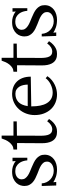

<svg xmlns="http://www.w3.org/2000/svg" viewBox="770 -1450 696 2275"><g transform="rotate(-90 1117.5 -312.0)"><path d="M231.4 -22.9Q250.5 -22.9 269.8 -27.6Q289.1 -32.2 304.9 -42Q320.8 -51.8 330.8 -66.7Q340.8 -81.5 340.8 -102.1Q340.8 -126 328.4 -142.8Q315.9 -159.7 295.7 -172.6Q275.4 -185.5 249.3 -195.8Q223.1 -206.1 196 -216.8Q168.9 -227.5 143.1 -240.5Q117.2 -253.4 96.9 -271Q76.7 -288.6 64.2 -313Q51.8 -337.4 51.8 -371.1Q51.8 -392.1 59.6 -417.2Q67.4 -442.4 86.9 -464.4Q106.4 -486.3 139.4 -501.2Q172.4 -516.1 222.7 -516.1Q236.3 -516.1 251.7 -514.2Q267.1 -512.2 283.2 -507.1Q299.3 -502 315.4 -493.7Q331.5 -485.4 347.2 -473.1L344.7 -511.2H386.7V-335.9H355.5Q353.5 -361.8 345.5 -387.2Q337.4 -412.6 322 -432.9Q306.6 -453.1 283.2 -465.8Q259.8 -478.5 227.5 -478.5Q204.1 -478.5 186 -472.4Q168 -466.3 155.5 -455.8Q143.1 -445.3 136.7 -431.6Q130.4 -418 130.4 -402.8Q130.4 -378.4 142.8 -360.8Q155.3 -343.3 175.8 -329.6Q196.3 -315.9 222.7 -304.9Q249 -293.9 276.4 -282.5Q303.7 -271 330.1 -258.1Q356.4 -245.1 377 -227.5Q397.5 -210 409.9 -186.5Q422.4 -163.1 422.4 -130.9Q422.4 -93.3 407.2 -65.4Q392.1 -37.6 367.4 -19.5Q342.8 -1.5 311.8 7.3Q280.8 16.1 249 16.1Q198.2 16.1 159.7 2.7Q121.1 -10.7 96.2 -27.8L99.6 6.8H57.6L51.8 -165H82.5Q84.5 -133.8 96.9 -107.7Q109.4 -81.5 129.6 -62.7Q149.9 -43.9 176 -33.4Q202.1 -22.9 231.4 -22.9Z M483.9 -500Q510.3 -500.5 531.7 -514.4Q553.2 -528.3 569.6 -549.1Q585.9 -569.8 597.2 -594.2Q608.4 -618.7 614.7 -640.1H648.9Q648.9 -600.1 648.7 -565.4Q648.4 -530.8 648.4 -500H816.9V-460.9L648.4 -459Q647.9 -394 647.9 -348.1Q647.9 -302.2 647.7 -271.5Q647.5 -240.7 647.5 -222.9Q647.5 -205.1 647.2 -195.8Q647 -186.5 647 -183.8Q647 -181.2 647 -180.7Q647 -146.5 650.6 -120.4Q654.3 -94.2 663.1 -76.4Q671.9 -58.6 686.3 -49.6Q700.7 -40.5 722.7 -40.5Q748.5 -40.5 773.9 -56.2Q799.3 -71.8 818.8 -100.6L845.7 -78.6Q823.7 -45.4 802 -26.6Q780.3 -7.8 760.7 1.7Q741.2 11.2 724.4 13.7Q707.5 16.1 694.8 16.1Q679.7 16.1 663.8 13.7Q647.9 11.2 632.6 4.2Q617.2 -2.9 603.8 -15.9Q590.3 -28.8 580.1 -49.3Q569.8 -69.8 564 -99.1Q558.6 -126 558.6 -162.6V-168.5L560.5 -457.5L483.9 -457Z M1145 -477.1Q1086.4 -477.1 1048.3 -442.6Q1010.3 -408.2 998 -331.1H1252.9Q1252.9 -357.4 1247.1 -383.5Q1241.2 -409.7 1228.3 -430.4Q1215.3 -451.2 1194.8 -464.1Q1174.3 -477.1 1145 -477.1ZM1347.2 -294.9 995.1 -289.1V-283.2Q995.1 -229 1004.2 -183.3Q1013.2 -137.7 1033.2 -104.5Q1053.2 -71.3 1084.7 -53.2Q1116.2 -35.2 1160.2 -35.2Q1183.6 -35.2 1208 -41.5Q1232.4 -47.9 1255.1 -58.8Q1277.8 -69.8 1296.9 -85.2Q1315.9 -100.6 1328.6 -118.2L1353 -98.1Q1332.5 -66.9 1305.4 -45.2Q1278.3 -23.4 1249.3 -9.8Q1220.2 3.9 1190.9 10Q1161.6 16.1 1136.2 16.1Q1084.5 16.1 1039.8 -2.4Q995.1 -21 962.4 -55.7Q929.7 -90.3 910.9 -139.2Q892.1 -188 892.1 -249Q892.1 -301.8 910.2 -349.9Q928.2 -397.9 961.4 -435.1Q994.6 -472.2 1041 -494.1Q1087.4 -516.1 1144 -516.1Q1185.5 -516.1 1222.4 -502.4Q1259.3 -488.8 1287.1 -461.4Q1314.9 -434.1 1331.1 -392.3Q1347.2 -350.6 1347.2 -294.9Z M1405.8 -500Q1432.1 -500.5 1453.6 -514.4Q1475.1 -528.3 1491.5 -549.1Q1507.8 -569.8 1519 -594.2Q1530.3 -618.7 1536.6 -640.1H1570.8Q1570.8 -600.1 1570.6 -565.4Q1570.3 -530.8 1570.3 -500H1738.8V-460.9L1570.3 -459Q1569.8 -394 1569.8 -348.1Q1569.8 -302.2 1569.6 -271.5Q1569.3 -240.7 1569.3 -222.9Q1569.3 -205.1 1569.1 -195.8Q1568.8 -186.5 1568.8 -183.8Q1568.8 -181.2 1568.8 -180.7Q1568.8 -146.5 1572.5 -120.4Q1576.2 -94.2 1585 -76.4Q1593.8 -58.6 1608.2 -49.6Q1622.6 -40.5 1644.5 -40.5Q1670.4 -40.5 1695.8 -56.2Q1721.2 -71.8 1740.7 -100.6L1767.6 -78.6Q1745.6 -45.4 1723.9 -26.6Q1702.1 -7.8 1682.6 1.7Q1663.1 11.2 1646.2 13.7Q1629.4 16.1 1616.7 16.1Q1601.6 16.1 1585.7 13.7Q1569.8 11.2 1554.4 4.2Q1539.1 -2.9 1525.6 -15.9Q1512.2 -28.8 1502 -49.3Q1491.7 -69.8 1485.8 -99.1Q1480.5 -126 1480.5 -162.6V-168.5L1482.4 -457.5L1405.8 -457Z M2003.4 -22.9Q2022.5 -22.9 2041.7 -27.6Q2061 -32.2 2076.9 -42Q2092.8 -51.8 2102.8 -66.7Q2112.8 -81.5 2112.8 -102.1Q2112.8 -126 2100.3 -142.8Q2087.9 -159.7 2067.6 -172.6Q2047.4 -185.5 2021.2 -195.8Q1995.1 -206.1 1968 -216.8Q1940.9 -227.5 1915 -240.5Q1889.2 -253.4 1868.9 -271Q1848.6 -288.6 1836.2 -313Q1823.7 -337.4 1823.7 -371.1Q1823.7 -392.1 1831.5 -417.2Q1839.4 -442.4 1858.9 -464.4Q1878.4 -486.3 1911.4 -501.2Q1944.3 -516.1 1994.6 -516.1Q2008.3 -516.1 2023.7 -514.2Q2039.1 -512.2 2055.2 -507.1Q2071.3 -502 2087.4 -493.7Q2103.5 -485.4 2119.1 -473.1L2116.7 -511.2H2158.7V-335.9H2127.4Q2125.5 -361.8 2117.4 -387.2Q2109.4 -412.6 2094 -432.9Q2078.6 -453.1 2055.2 -465.8Q2031.7 -478.5 1999.5 -478.5Q1976.1 -478.5 1958 -472.4Q1939.9 -466.3 1927.5 -455.8Q1915 -445.3 1908.7 -431.6Q1902.3 -418 1902.3 -402.8Q1902.3 -378.4 1914.8 -360.8Q1927.2 -343.3 1947.8 -329.6Q1968.3 -315.9 1994.6 -304.9Q2021 -293.9 2048.3 -282.5Q2075.7 -271 2102.1 -258.1Q2128.4 -245.1 2148.9 -227.5Q2169.4 -210 2181.9 -186.5Q2194.3 -163.1 2194.3 -130.9Q2194.3 -93.3 2179.2 -65.4Q2164.1 -37.6 2139.4 -19.5Q2114.7 -1.5 2083.7 7.3Q2052.7 16.1 2021 16.1Q1970.2 16.1 1931.6 2.7Q1893.1 -10.7 1868.2 -27.8L1871.6 6.8H1829.6L1823.7 -165H1854.5Q1856.4 -133.8 1868.9 -107.7Q1881.3 -81.5 1901.6 -62.7Q1921.9 -43.9 1948 -33.4Q1974.1 -22.9 2003.4 -22.9Z"/></g></svg>

Font: DimaThulth2
Style: Regular
Weight: 400
Designer: R.Balvardi
Foundry: R.Balvardi (R.Balvardi@gmail.com)
Version: Version 1.00;November 13, 2018;FontCreator 11.5.0.2427 64-bi